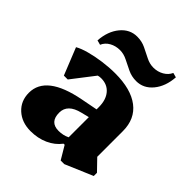

<svg xmlns="http://www.w3.org/2000/svg" viewBox="-206 -869 1017 1017"><g transform="rotate(45 302.0 -361.0)"><path d="M189 16Q123 16 81 -22.5Q39 -61 39 -122Q39 -252 262 -295L355 -313V-330Q355 -384 328.5 -415.5Q302 -447 256 -447Q244 -447 233 -444L135 -317H106L45 -469Q69 -483 109.5 -494Q150 -505 197.5 -511.5Q245 -518 290 -518Q408 -518 471.5 -469.5Q535 -421 535 -330V-138L594 -77V-53L439 13H412L368 -61H360Q332 -24 287.5 -4Q243 16 189 16ZM227 -161Q227 -90 293 -90Q327 -90 355 -104V-255L311 -244Q227 -224 227 -161ZM397 -567Q363 -567 333.5 -581Q304 -595 276.5 -609Q249 -623 221 -623Q189 -623 163 -608.5Q137 -594 126 -568L100 -575Q105 -647 142.5 -692.5Q180 -738 235 -738Q270 -738 299 -724Q328 -710 355.5 -696Q383 -682 411 -682Q443 -682 469 -697Q495 -712 506 -737L532 -730Q527 -658 489.5 -612.5Q452 -567 397 -567Z"/></g></svg>

Font: Platypi ExtraBold
Style: Regular
Weight: 800
Designer: David Sargent
Foundry: Bolt Cutter Type
Version: Version 1.200; ttfautohint (v1.8.4.7-5d5b)